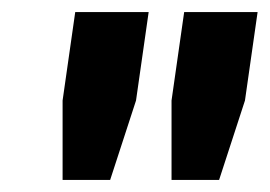

<svg xmlns="http://www.w3.org/2000/svg" viewBox="-20 -706 448 319"><path d="M265 -407V-539L286 -686H408L387 -539L344 -407ZM84 -407V-539L105 -686H227L206 -539L163 -407Z"/></svg>

Font: Archivo Narrow
Style: Bold Italic
Weight: 700
Italic angle: -8°
Designer: Hector Gatti
Foundry: Omnibus-Type
Version: Version 3.002